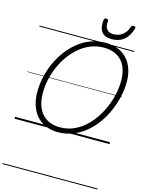

<svg xmlns="http://www.w3.org/2000/svg" viewBox="-231 -1370 1482 1982"><g transform="rotate(15 510.5 -379.0)"><path d="M468 19Q396 19 338 -4.5Q280 -28 239.5 -73.5Q199 -119 177 -183.5Q155 -248 155 -331Q155 -406 172 -484.5Q189 -563 222 -637.5Q255 -712 303 -777.5Q351 -843 412.5 -893.5Q474 -944 549 -972Q624 -1000 709 -1000Q781 -1000 838.5 -977Q896 -954 936.5 -910.5Q977 -867 999 -805.5Q1021 -744 1021 -666Q1021 -591 1003.5 -511Q986 -431 953 -354Q920 -277 872 -209.5Q824 -142 762.5 -91Q701 -40 627 -10.5Q553 19 468 19ZM474 -35Q549 -35 614 -62Q679 -89 733 -136.5Q787 -184 829.5 -246Q872 -308 902 -378.5Q932 -449 947 -521.5Q962 -594 962 -662Q962 -731 944.5 -784Q927 -837 893.5 -873.5Q860 -910 812 -928.5Q764 -947 703 -947Q629 -947 564 -921.5Q499 -896 444.5 -850Q390 -804 347 -744.5Q304 -685 274 -616.5Q244 -548 228.5 -476Q213 -404 213 -335Q213 -263 230.5 -207Q248 -151 282 -112.5Q316 -74 364 -54.5Q412 -35 474 -35ZM753 -1052Q681 -1052 647 -1095Q613 -1138 624 -1223Q625 -1233 631 -1238Q637 -1243 649 -1243Q660 -1243 665.5 -1238Q671 -1233 670 -1223Q665 -1164 688 -1135Q711 -1106 758 -1106Q814 -1106 854.5 -1136.5Q895 -1167 913 -1222Q917 -1234 923 -1238.5Q929 -1243 941 -1243Q952 -1243 958 -1237Q964 -1231 961 -1221Q944 -1162 914.5 -1124.5Q885 -1087 844.5 -1069.5Q804 -1052 753 -1052ZM0 475H1015V485H0ZM0 -20H1015V0H0ZM0 -505H1015V-500H0ZM0 -995H1015V-985H0Z"/></g></svg>

Font: Playwrite SK Guides
Style: Regular
Weight: 400
Designer: Veronika Burian, José Scaglione
Foundry: TypeTogether
Version: Version 1.003